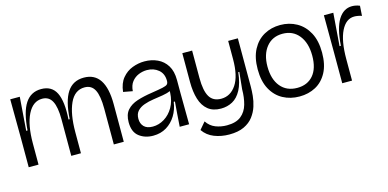

<svg xmlns="http://www.w3.org/2000/svg" viewBox="-66 -889 2829 1399"><g transform="rotate(-15 1348.5 -189.5)"><path d="M50 0V-215L48 -513H120L101 -261H111Q121 -398 163.5 -462.5Q206 -527 284 -527Q364 -527 396.5 -461.5Q429 -396 420 -261H429Q437 -396 480 -461.5Q523 -527 606 -527Q767 -527 767 -283V0H692V-269Q692 -367 668.5 -412Q645 -457 593 -457Q518 -457 481 -376Q444 -295 444 -159V0H371V-276Q371 -368 347.5 -412.5Q324 -457 273 -457Q203 -457 163.5 -378Q124 -299 124 -159V0Z M987 13Q925 13 881.5 -20.5Q838 -54 838 -128Q838 -186 866.5 -218.5Q895 -251 944.5 -267Q994 -283 1056 -292Q1114 -301 1141.5 -307Q1169 -313 1177.5 -321.5Q1186 -330 1186 -348Q1186 -402 1150.5 -431.5Q1115 -461 1064 -461Q1032 -461 1001.5 -448.5Q971 -436 950 -409.5Q929 -383 926 -339L856 -352Q863 -416 895 -454.5Q927 -493 972 -510Q1017 -527 1063 -527Q1116 -527 1160.5 -506.5Q1205 -486 1231.5 -443.5Q1258 -401 1258 -334V-235Q1258 -177 1259 -117.5Q1260 -58 1260 0H1189Q1192 -48 1195.5 -92.5Q1199 -137 1203 -187H1194Q1186 -130 1158.5 -85Q1131 -40 1087.5 -13.5Q1044 13 987 13ZM1001 -52Q1047 -52 1088.5 -77.5Q1130 -103 1156.5 -149Q1183 -195 1186 -257V-270Q1162 -259 1127.5 -253.5Q1093 -248 1055.5 -242.5Q1018 -237 985.5 -225.5Q953 -214 933 -192.5Q913 -171 913 -134Q913 -97 935 -74.5Q957 -52 1001 -52Z M1525 148Q1464 148 1412 127.5Q1360 107 1329 62L1374 9Q1400 48 1440 63.5Q1480 79 1525 79Q1594 79 1632 48.5Q1670 18 1684.5 -33.5Q1699 -85 1699 -146L1712 -274H1704Q1695 -192 1668.5 -142.5Q1642 -93 1602.5 -71.5Q1563 -50 1515 -50Q1455 -50 1417.5 -80.5Q1380 -111 1363 -166.5Q1346 -222 1346 -295V-513H1420V-306Q1420 -210 1447 -164.5Q1474 -119 1535 -119Q1605 -119 1648.5 -183.5Q1692 -248 1692 -376V-513H1765V-146Q1765 -118 1761.5 -80Q1758 -42 1745.5 -2.5Q1733 37 1707 71.5Q1681 106 1636.5 127Q1592 148 1525 148Z M2091 13Q2022 13 1966.5 -17Q1911 -47 1878.5 -107Q1846 -167 1846 -257Q1846 -346 1878 -406Q1910 -466 1964.5 -496.5Q2019 -527 2087 -527Q2155 -527 2210.5 -496Q2266 -465 2298.5 -404.5Q2331 -344 2331 -254Q2331 -164 2299 -104.5Q2267 -45 2213 -16Q2159 13 2091 13ZM2091 -52Q2168 -52 2212 -103.5Q2256 -155 2256 -251Q2256 -347 2210.5 -404Q2165 -461 2087 -461Q2010 -461 1965 -405.5Q1920 -350 1920 -258Q1920 -162 1965.5 -107Q2011 -52 2091 -52Z M2415 0V-235L2414 -513H2485L2466 -266H2476Q2485 -398 2524.5 -461Q2564 -524 2628 -524Q2657 -524 2686 -512L2681 -437Q2666 -442 2651.5 -444.5Q2637 -447 2625 -447Q2562 -447 2525.5 -373Q2489 -299 2489 -163V0Z"/></g></svg>

Font: Bricolage Grotesque 96pt Light
Style: Regular
Weight: 300
Designer: Mathieu Triay
Foundry: Atelier Triay
Version: Version 1.001; ttfautohint (v1.8.4.7-5d5b);gftools[0.9.33.de